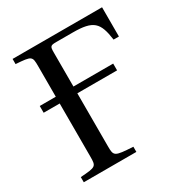

<svg xmlns="http://www.w3.org/2000/svg" viewBox="-163 -812 884 933"><g transform="rotate(-30 279.0 -346.0)"><path d="M39 0H334V-29C231 -35 228 -37 228 -93V-390H451V-428H228V-621C228 -654 232 -657 265 -657H356C472 -657 497 -630 511 -528H541V-692H39V-663C127 -657 129 -655 129 -599V-428H39V-390H129V-93C129 -37 127 -35 39 -29Z"/></g></svg>

Font: Lingua Franca
Style: Regular
Weight: 400
Version: Version 1.19